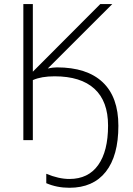

<svg xmlns="http://www.w3.org/2000/svg" viewBox="-20 -683 648 936"><path d="M140.1 0H93.8V-663.1H140.1V-333.5L468.8 -663.1H527.3L212.9 -349.1Q237.3 -354.5 257.8 -354.5Q403.8 -354.5 480.5 -282.2Q557.1 -210 557.1 -69.8Q557.1 76.7 495.6 154.5Q434.1 232.4 318.4 232.4Q257.3 232.4 205.6 210V164.1Q266.1 189.5 318.4 189.5Q410.2 189.5 458.5 121.8Q506.8 54.2 506.8 -70.8Q506.8 -189.5 440.4 -250.2Q374 -311 246.1 -311Q181.2 -311 140.1 -292.5Z"/></svg>

Font: Bpm'online Open Sans Light
Style: Regular
Weight: 300
Foundry: Ascender Corporation
Version: Version 1.10